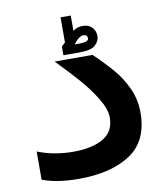

<svg xmlns="http://www.w3.org/2000/svg" viewBox="-85 -820 769 898"><g transform="rotate(-10 300.0 -371.5)"><path d="M44.5 -18.5V-152.5Q122.5 -121.5 214.5 -121.5Q302.5 -121.5 355.8 -152Q409 -182.5 409 -250Q409 -289.5 377 -341.8Q345 -394 304.5 -440.2Q264 -486.5 212.5 -539.5L200.5 -552H380.5Q434.5 -500 470.2 -458Q506 -416 530.2 -362.8Q554.5 -309.5 554.5 -248Q554.5 -113.5 463 -52.8Q371.5 8 218 8Q114 8 44.5 -18.5ZM263.5 -631.5V-751H312V-678.5Q332.5 -693.5 357 -693.5Q379.5 -693.5 393.2 -684Q407 -674.5 412.8 -661.2Q418.5 -648 418.5 -635.5Q418.5 -612 398.5 -593Q378.5 -574 324.5 -574H246V-615.5Q261 -629 263.5 -631.5ZM373 -631Q373 -650 355 -650Q343.5 -650 330.8 -640.5Q318 -631 307 -614.5L333.5 -615Q352 -615.5 362.5 -619.5Q373 -623.5 373 -631Z"/></g></svg>

Font: JuliaMono ExtraBoldItalic
Style: Regular
Weight: 800
Italic angle: -9°
Monospace: yes
Designer: cormullion
Foundry: corm
Version: Version 0.049; ttfautohint (v1.8.4)